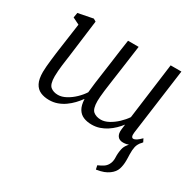

<svg xmlns="http://www.w3.org/2000/svg" viewBox="-170 -760 1218 1192"><g transform="rotate(30 439.0 -164.0)"><path d="M655.5 238.5 649.5 211Q672 201 687.2 191.2Q702.5 181.5 712 165Q725 143 723.5 112.5Q722 82 728.5 51.5Q733 30.5 747 13Q761 -4.5 769 -15.5L819.5 -48.5Q799.5 -26 794.2 -2.8Q789 20.5 790 52.5Q790.5 63.5 790.8 74.5Q791 85.5 791 95.5Q791 129.5 782 157.2Q773 185 743.5 206.5Q727.5 218 708.2 225.5Q689 233 655.5 238.5ZM160.5 -290.5Q158.5 -275.5 155.8 -256.5Q153 -237.5 150.5 -216.8Q148 -196 146.2 -175Q144.5 -154 144.5 -135.5Q144.5 -79.5 165.2 -62.2Q186 -45 219 -45Q246 -45 275.8 -61Q305.5 -77 331.5 -102Q357.5 -127 374.5 -153.5Q377.5 -186.5 382.5 -224.2Q387.5 -262 392.5 -297Q399 -341 404.8 -385.2Q410.5 -429.5 416.5 -472Q422.5 -514.5 428.5 -554H504.5Q491.5 -460.5 482.5 -394.5Q473.5 -328.5 467 -284.2Q460.5 -240 457.2 -212Q454 -184 452.5 -166.2Q451 -148.5 451 -135.5Q451 -79.5 472 -62.2Q493 -45 526.5 -45Q553 -45 582 -60.8Q611 -76.5 637 -101Q663 -125.5 681 -152L734 -554H811L747 -80Q744.5 -60.5 748.5 -51.8Q752.5 -43 760 -43Q770.5 -43 783.2 -51.2Q796 -59.5 814 -77.5L825.5 -55Q821.5 -48.5 806.2 -33Q791 -17.5 768 -4.2Q745 9 717 9Q689.5 9 677 -8.8Q664.5 -26.5 668.5 -58L673 -94Q658 -74.5 639 -56Q620 -37.5 597 -22.5Q574 -7.5 548 1.2Q522 10 492.5 10Q458.5 10 433 -0.8Q407.5 -11.5 392.5 -36.5Q377.5 -61.5 375.5 -104L374.5 -105.5Q359 -84 339.5 -63.5Q320 -43 296.2 -26.2Q272.5 -9.5 245.2 0.2Q218 10 187 10Q151.5 10 124.5 -2Q97.5 -14 82.5 -42.8Q67.5 -71.5 67.5 -122.5Q67.5 -139.5 69.5 -163Q71.5 -186.5 74.5 -211.8Q77.5 -237 80.2 -259.2Q83 -281.5 85 -294.5L112 -486.5L63.5 -510.5L69.5 -546L176 -567L194.5 -556Z"/></g></svg>

Font: Merriweather 20pt Light
Style: Italic
Weight: 300
Italic angle: -7.8°
Version: Version 2.101